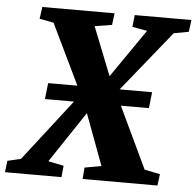

<svg xmlns="http://www.w3.org/2000/svg" viewBox="-86 -797 869 850"><g transform="rotate(5 349.0 -371.5)"><path d="M-33 0 -27 -51 32.5 -65 270 -371.5 389.5 -461.5 539 -678 473 -690 478.5 -743H730.5L723.5 -690L657.5 -678L425 -390L304.5 -290.5L154 -65L223 -51L218 0ZM312 0 316 -51 390 -64.5 306 -290.5 271.5 -371 123.5 -678 60.5 -690 68 -743H389L382.5 -691L306 -678.5L392 -461.5L427.5 -390.5L582 -65L651 -51L644.5 0ZM115 -338 123 -409.5H585L577 -338Z"/></g></svg>

Font: Merriweather 20pt Black
Style: Italic
Weight: 900
Italic angle: -7.8°
Version: Version 2.101